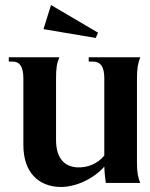

<svg xmlns="http://www.w3.org/2000/svg" viewBox="-20 -728 597 764"><path d="M219 16C282 17 353 -17 395 -65C396 -39 399 -14 401 0H538C529 -22 525 -43 525 -80V-416C525 -456 529 -476 538 -500H333V-483H349C380 -483 395 -463 395 -417V-109C369 -77 329 -60 287 -62C235 -65 203 -100 203 -171V-416C203 -456 206 -476 216 -500H15V-483H30C59 -483 73 -462 73 -416V-151C73 -41 134 14 219 16ZM361 -577 370 -598 183 -708 153 -612Z"/></svg>

Font: Sinistre
Style: Bold
Weight: 700
Designer: Jules Durand
Foundry: Collletttivo
Version: Version 69.420;Glyphs 3.2 (3217)